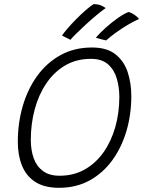

<svg xmlns="http://www.w3.org/2000/svg" viewBox="-20 -892 717 938"><path d="M268.5 25.5Q197 25.5 152.5 -3.2Q108 -32 87.5 -82.8Q67 -133.5 67 -198.5Q67 -291 91.2 -374.2Q115.5 -457.5 162.2 -521.8Q209 -586 276.2 -623Q343.5 -660 429.5 -660Q502 -660 544 -626.8Q586 -593.5 603.8 -539.5Q621.5 -485.5 621.5 -422.5Q621.5 -332 597.5 -251.2Q573.5 -170.5 528 -108.2Q482.5 -46 417.2 -10.2Q352 25.5 268.5 25.5ZM271 -33.5Q340.5 -33.5 394.8 -64.5Q449 -95.5 486.5 -149.2Q524 -203 543.5 -272.2Q563 -341.5 563 -418Q563 -465.5 550.5 -508.2Q538 -551 507.8 -577.8Q477.5 -604.5 424.5 -604.5Q353 -604.5 298.2 -572.2Q243.5 -540 206 -484.2Q168.5 -428.5 149.5 -357.5Q130.5 -286.5 130.5 -208.5Q130.5 -159 144.5 -119.5Q158.5 -80 189.5 -56.8Q220.5 -33.5 271 -33.5ZM437.5 -872Q458 -871.5 472.2 -866Q486.5 -860.5 496 -852.5Q475 -837.5 449.2 -816Q423.5 -794.5 398.5 -771.5Q373.5 -748.5 353.5 -728.8Q333.5 -709 324 -697.5Q317.5 -701 304.2 -707.5Q291 -714 283 -718.5Q292 -732 310.5 -753.5Q329 -775 352 -798.2Q375 -821.5 397.8 -841.5Q420.5 -861.5 437.5 -872ZM609 -833.5Q623 -829.5 637.8 -819.2Q652.5 -809 659 -799Q634.5 -788.5 605.2 -771.2Q576 -754 547.8 -733.8Q519.5 -713.5 498.5 -694.5Q492.5 -695.5 476.2 -699.8Q460 -704 448.5 -707.5Q466.5 -730 496.8 -757Q527 -784 558 -805.5Q589 -827 609 -833.5Z"/></svg>

Font: Grandstander ExtraLight
Style: Italic
Weight: 200
Italic angle: -15°
Designer: Tyler Finck
Foundry: Etcetera Type Co
Version: Version 1.200; ttfautohint (v1.8.3)